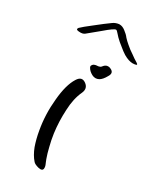

<svg xmlns="http://www.w3.org/2000/svg" viewBox="-185 -691 607 742"><g transform="rotate(30 119.0 -320.0)"><path d="M101.6 -438.5Q100.6 -441.4 100.6 -443.4Q101.6 -446.3 103.5 -449.2Q107.4 -454.1 112.3 -455.1Q117.2 -457 123 -457Q127.9 -457 132.8 -459Q137.7 -460 141.6 -465.8Q147.5 -473.6 155.3 -475.6Q164.1 -477.5 171.9 -473.6Q192.4 -464.8 179.7 -444.3Q168 -422.9 155.3 -416Q140.6 -408.2 125 -416Q108.4 -424.8 101.6 -438.5ZM77.1 -367.2Q92.8 -392.6 114.3 -377Q134.8 -362.3 124 -337.9Q106.4 -300.8 104.5 -249Q101.6 -197.3 108.4 -146.5Q112.3 -119.1 119.1 -92.8Q125 -67.4 132.8 -45.9Q133.8 -43.9 134.8 -41Q135.7 -39.1 136.7 -36.1Q139.6 -30.3 141.6 -24.4Q143.6 -18.6 143.6 -13.7Q144.5 -1 131.8 -1Q128.9 -1 124 -2Q104.5 -6.8 98.6 -14.6Q82 -33.2 70.3 -63.5Q59.6 -93.8 53.7 -128.9Q42 -194.3 48.8 -263.7Q54.7 -332 77.1 -367.2ZM248 -543.9Q253.9 -540 253.9 -538.1Q253.9 -535.2 245.1 -534.2Q228.5 -531.2 207 -541Q197.3 -544.9 181.6 -556.6Q166 -568.4 152.3 -580.1Q136.7 -593.8 128.9 -603.5Q120.1 -614.3 116.2 -614.3Q107.4 -614.3 71.3 -583Q34.2 -552.7 21.5 -542Q12.7 -534.2 -4.9 -536.1Q-16.6 -537.1 -15.6 -542Q-15.6 -543.9 -12.7 -547.9Q-2 -558.6 32.2 -585Q66.4 -612.3 89.8 -628.9Q100.6 -636.7 115.2 -638.7Q116.2 -638.7 118.2 -638.7Q130.9 -638.7 143.6 -628.9Q158.2 -618.2 166 -607.4Q174.8 -597.7 186.5 -587.9Q202.1 -574.2 218.8 -563.5Q234.4 -551.8 248 -543.9Z"/></g></svg>

Font: Mrs Husband
Style: Regular
Weight: 400
Version: Version 1.0